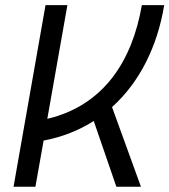

<svg xmlns="http://www.w3.org/2000/svg" viewBox="-20 -713 647 733"><path d="M31.7 0H115.2L146.5 -176.3C218.3 -189.9 282.2 -215.8 337.9 -251L424.3 0H518.1L407.7 -304.2C513.7 -399.4 581.1 -536.6 606.9 -693.4H521.5C485.4 -482.9 377.4 -310.5 160.6 -259.3L237.3 -693.4H153.8Z"/></svg>

Font: Cascadia Mono SemiLight
Style: Italic
Weight: 350
Italic angle: -10°
Monospace: yes
Designer: Aaron Bell
Foundry: Saja Typeworks
Version: Version 2404.023